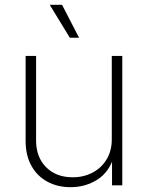

<svg xmlns="http://www.w3.org/2000/svg" viewBox="-20 -777 620 805"><path d="M275.9 7.8Q220.7 7.8 178 -15.6Q135.3 -39.1 111.3 -82.5Q87.4 -126 87.4 -186V-542.5H131.3V-188.5Q131.3 -117.7 173.6 -75.7Q215.8 -33.7 284.7 -33.7Q331.1 -33.7 368.4 -53.5Q405.8 -73.2 427.2 -109.1Q448.7 -145 448.7 -192.4V-542.5H492.7V0H449.7V-122.1H458Q438 -55.2 387.9 -23.7Q337.9 7.8 275.9 7.8ZM272.9 -618.7 188.5 -756.8H240.2L311.5 -618.7Z"/></svg>

Font: Inter 16pt ExtraLight
Style: Regular
Weight: 250
Version: Version 4.001;git-66647c0bb